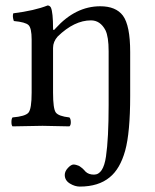

<svg xmlns="http://www.w3.org/2000/svg" viewBox="-20 -462 568 705"><path d="M174.8 -357.9Q174.8 -345.7 184.1 -357.9Q257.3 -439 348.1 -439Q405.3 -439 431.2 -404.8Q458 -368.7 458 -271V-109.9Q458 24.9 439.5 91.6Q420.9 158.2 382.8 189Q341.8 223.1 272.9 223.1Q254.9 223.1 236.3 211.7Q217.8 200.2 217.8 180.2Q217.8 167 229.5 154.5Q241.2 142.1 250 142.1Q254.9 142.1 260 143.6Q265.1 145 268.6 146.5Q272 147.9 276.4 151.4Q280.8 154.8 283 156.5Q285.2 158.2 289.1 162.6Q293 167 293.9 168Q305.2 179.2 325.2 179.2Q359.4 179.2 369.1 113Q378.9 46.9 378.9 -76.2V-273.9Q378.9 -327.1 367.2 -351.1Q348.1 -387.2 314 -387.2Q252.9 -387.2 191.9 -328.1Q174.8 -309.1 174.8 -286.1V-122.1Q174.8 -63 184.8 -49.1Q194.8 -35.2 234.9 -30.8Q239.7 -25.9 240 -13.9Q240.2 -2 234.9 2Q150.9 0 136.2 0Q108.4 0 25.9 2Q22 -2 22 -13.9Q22 -25.9 25.9 -30.8Q72.8 -34.7 84.5 -48.3Q96.2 -62 96.2 -122.1V-316.9Q96.2 -358.9 84.7 -369.9Q73.2 -380.9 30.8 -384.8Q24.9 -401.9 28.8 -413.1Q106.9 -422.9 154.8 -441.9Q162.6 -441.9 167 -434.1Q174.8 -416 174.8 -357.9Z"/></svg>

Font: Linux Libertine O
Style: Regular
Weight: 400
Designer: Philipp H. Poll
Foundry: Philipp H. Poll
Version: Version 5.3.0